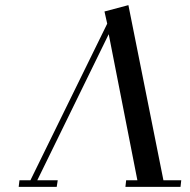

<svg xmlns="http://www.w3.org/2000/svg" viewBox="-20 -732 743 752"><path d="M53.2 0 56.2 -25.9H99.1L399.9 -639.2L389.2 -687L482.9 -711.9L620.1 -25.9H689.9L687 0H471.2L474.1 -25.9H518.1L405.8 -598.1L126 -25.9H206.1L202.1 0Z"/></svg>

Font: Dehuti Alt
Style: Bold-Italic
Weight: 700
Version: Version 1.2